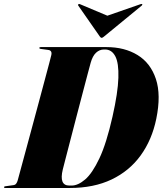

<svg xmlns="http://www.w3.org/2000/svg" viewBox="-40 -934 808 954"><path d="M-20 -3.5Q-20 -8 -13.5 -8.5L26 -14Q35.5 -15 40.5 -21.8Q45.5 -28.5 48 -38Q52 -52.5 62.5 -91.5Q73 -130.5 87.8 -185Q102.5 -239.5 119.2 -301.2Q136 -363 152.2 -423.8Q168.5 -484.5 182.2 -535.8Q196 -587 204.8 -620.5Q213.5 -654 215 -660.5Q220 -683.5 199 -686L162 -691Q155.5 -691.5 155.5 -696Q155.5 -700 162.5 -700H489Q579 -700 643.5 -660.5Q708 -621 734.5 -541.8Q761 -462.5 736.5 -343.5Q715 -239 659 -161.8Q603 -84.5 514.5 -42.2Q426 0 307 0H-14Q-20 0 -20 -3.5ZM316 -12Q347.5 -12 383 -42.2Q418.5 -72.5 453.8 -147Q489 -221.5 519 -354.5Q546 -474 548.2 -547.5Q550.5 -621 532.8 -654.5Q515 -688 482.5 -688H476Q454.5 -688 437.2 -672Q420 -656 410.5 -622Q407 -609.5 396.2 -568.8Q385.5 -528 370.5 -471.2Q355.5 -414.5 339.5 -352.8Q323.5 -291 309 -235.2Q294.5 -179.5 284.5 -140.8Q274.5 -102 272 -92Q252.5 -12 304.5 -12ZM477 -752.5Q470 -746 465 -746Q460.5 -746 456 -752.5L349 -906Q346 -910.5 350.5 -913.5Q352.5 -915.5 358 -913L493.5 -856L657.5 -913Q664 -915.5 666.5 -913.5Q668.5 -910.5 664 -906Z"/></svg>

Font: Fraunces 144pt S000 Black
Style: Italic
Weight: 900
Italic angle: -16°
Version: Version 1.000; ttfautohint (v1.8.3)